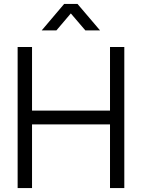

<svg xmlns="http://www.w3.org/2000/svg" viewBox="-20 -960 724 980"><path d="M193 -805 307.5 -940H375.5L490.5 -805H415.5L341.5 -891.5L268 -805ZM70 0V-720H143.5V-395.5H541.5V-720H614.5V0H541.5V-325H143.5V0Z"/></svg>

Font: Cns Manrope
Style: Regular
Weight: 400
Designer: Mikhail Sharanda
Foundry: Mikhail Sharanda
Version: Version 4.504